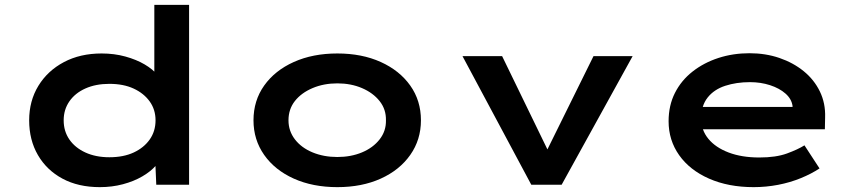

<svg xmlns="http://www.w3.org/2000/svg" viewBox="-20 -760 3533 790"><path d="M391 10Q302 10 237 -25Q172 -60 136 -122Q100 -184 100 -265Q100 -345 138 -407Q176 -469 243 -504.5Q310 -540 398 -540Q450 -540 495.5 -527.5Q541 -515 575 -495Q609 -475 629 -450.5Q649 -426 651 -402L615 -395V-740H758V0H623L617 -138L645 -129Q643 -104 622 -79.5Q601 -55 566 -34.5Q531 -14 486 -2Q441 10 391 10ZM430 -113Q488 -113 530 -132.5Q572 -152 596 -186Q620 -220 620 -265Q620 -309 596 -342.5Q572 -376 530 -395.5Q488 -415 430 -415Q374 -415 331.5 -396Q289 -377 265.5 -343Q242 -309 242 -265Q242 -220 265.5 -186Q289 -152 331.5 -132.5Q374 -113 430 -113Z M1368 10Q1267 10 1189 -25Q1111 -60 1067 -122.5Q1023 -185 1023 -265Q1023 -346 1067 -408Q1111 -470 1189 -505Q1267 -540 1368 -540Q1469 -540 1546.5 -505Q1624 -470 1668 -408Q1712 -346 1712 -265Q1712 -185 1668 -122.5Q1624 -60 1546.5 -25Q1469 10 1368 10ZM1368 -114Q1424 -114 1469.5 -133Q1515 -152 1542 -186.5Q1569 -221 1568 -265Q1569 -310 1542 -344Q1515 -378 1469.5 -397.5Q1424 -417 1368 -417Q1312 -417 1266 -397.5Q1220 -378 1193.5 -344.5Q1167 -311 1167 -265Q1167 -221 1193.5 -186.5Q1220 -152 1266 -133Q1312 -114 1368 -114Z M2166 0 1883 -529H2046L2251 -107L2211 -102L2422 -529H2583L2291 0Z M3081 10Q2977 10 2897.5 -25Q2818 -60 2774.5 -121.5Q2731 -183 2731 -261Q2731 -326 2757 -377.5Q2783 -429 2829.5 -465.5Q2876 -502 2936 -521.5Q2996 -541 3064 -541Q3130 -541 3187 -521.5Q3244 -502 3287 -467Q3330 -432 3353.5 -383.5Q3377 -335 3375 -277L3374 -228H2837L2814 -320H3257L3241 -302V-324Q3237 -353 3212 -375Q3187 -397 3148.5 -409.5Q3110 -422 3066 -422Q3010 -422 2964 -407Q2918 -392 2891.5 -358.5Q2865 -325 2865 -272Q2865 -225 2894.5 -189Q2924 -153 2978 -132.5Q3032 -112 3104 -112Q3173 -112 3218 -128.5Q3263 -145 3290 -162L3352 -67Q3319 -45 3275 -27Q3231 -9 3181.5 0.5Q3132 10 3081 10Z"/></svg>

Font: Lexend Tera SemiBold
Style: Regular
Weight: 600
Version: Version 1.007